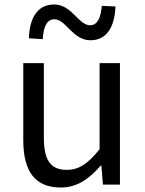

<svg xmlns="http://www.w3.org/2000/svg" viewBox="-20 -825 647 858"><path d="M251 13C325 13 379 -26 430 -85H433L440 0H516V-543H425V-158C373 -94 334 -66 278 -66C206 -66 176 -109 176 -210V-543H84V-199C84 -60 136 13 251 13ZM384 -645C461 -645 493 -711 496 -796L435 -799C431 -748 416 -712 383 -712C331 -712 301 -805 222 -805C145 -805 112 -741 109 -654L171 -650C174 -704 189 -739 223 -739C274 -739 305 -645 384 -645Z"/></svg>

Font: ChiuKong Gothic CL
Style: Regular
Weight: 400
Designer: Ryoko NISHIZUKA 西塚涼子 (kana, bopomofo & ideographs); Paul D. Hunt (Latin, Greek & Cyrillic); Sandoll Communications 산돌커뮤니
Foundry: Adobe
Version: Version 1.300